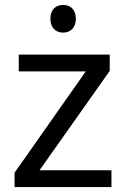

<svg xmlns="http://www.w3.org/2000/svg" viewBox="-20 -757 510 777"><path d="M236 -737C207 -737 184 -720 184 -681C184 -643 207 -625 236 -625C263 -625 287 -643 287 -681C287 -720 263 -737 236 -737ZM431 0V-68H140L424 -470V-536H56V-468H327L39 -58V0Z"/></svg>

Font: Noto Sans Elbasan
Style: Regular
Weight: 400
Designer: Monotype Design Team
Foundry: Monotype Imaging Inc.
Version: Version 2.004